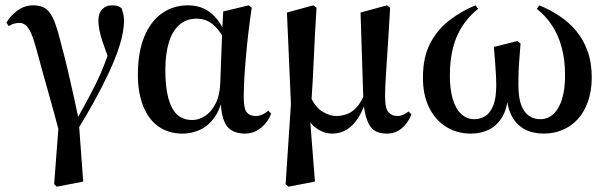

<svg xmlns="http://www.w3.org/2000/svg" viewBox="-20 -488 2281 720"><path d="M183 203 206 -98 204 15Q184 -62 161.5 -141Q139 -220 115 -309Q106 -342 97 -362.5Q88 -383 77.5 -392.5Q67 -402 53 -402Q43 -402 33 -399.5Q23 -397 13 -390L4 -403Q19 -429 45.5 -448.5Q72 -468 105 -468Q136 -468 154 -453.5Q172 -439 184.5 -406.5Q197 -374 210 -320Q223 -273 234.5 -223.5Q246 -174 257 -124.5Q268 -75 278 -27L275 -38L292 193L193 212ZM270 0 253 -16Q277 -56 298 -94.5Q319 -133 338 -171Q357 -209 372 -248Q387 -287 399 -328L388 -265Q374 -304 365 -330.5Q356 -357 352.5 -376.5Q349 -396 349 -410Q349 -439 363.5 -453.5Q378 -468 399 -468Q414 -468 422 -465Q430 -462 436 -457Q439 -448 442 -437Q445 -426 445 -411Q445 -371 429.5 -320.5Q414 -270 387.5 -214Q361 -158 330.5 -103Q300 -48 270 0Z M665 13Q612 13 574.5 -13.5Q537 -40 517 -90Q497 -140 497 -208Q497 -291 520.5 -349Q544 -407 586.5 -437.5Q629 -468 685 -468Q721 -468 748 -454Q775 -440 794 -416Q813 -392 825 -361H837L828 -330Q812 -359 796 -378.5Q780 -398 761 -408Q742 -418 717 -418Q678 -418 651.5 -394Q625 -370 612.5 -326.5Q600 -283 600 -227Q600 -163 611 -121Q622 -79 644 -58.5Q666 -38 701 -38Q726 -38 749 -53Q772 -68 788 -98.5Q804 -129 806 -176L813 -366L817 -445L913 -468L924 -459Q917 -414 911.5 -366Q906 -318 902 -273Q898 -228 896 -190Q894 -152 894 -126Q894 -80 905.5 -66.5Q917 -53 939 -53Q952 -53 964 -58.5Q976 -64 986 -73L997 -62Q985 -30 958.5 -8.5Q932 13 898 13Q869 13 848 0.5Q827 -12 817 -43.5Q807 -75 807 -132L818 -137Q808 -81 784.5 -48Q761 -15 729.5 -1Q698 13 665 13Z M1051 203 1071 -98 1056 -441 1155 -468 1167 -459Q1164 -413 1161.5 -366.5Q1159 -320 1157 -274Q1155 -228 1152.5 -182.5Q1150 -137 1147 -94L1140 -76L1161 193L1062 212ZM1430 13Q1383 13 1365 -19.5Q1347 -52 1343 -108L1342 -130L1332 -441L1431 -468L1443 -459Q1439 -387 1435.5 -334Q1432 -281 1429.5 -243Q1427 -205 1425.5 -176.5Q1424 -148 1424 -126Q1424 -80 1437.5 -66.5Q1451 -53 1470 -53Q1481 -53 1491.5 -57.5Q1502 -62 1512 -70L1523 -59Q1509 -25 1485.5 -6Q1462 13 1430 13ZM1226 13Q1192 13 1162 -10.5Q1132 -34 1117 -82L1128 -101L1143 -128Q1162 -86 1189 -69.5Q1216 -53 1241 -53Q1262 -53 1282 -60.5Q1302 -68 1319 -87.5Q1336 -107 1350 -142L1363 -127L1357 -125Q1343 -77 1323.5 -46.5Q1304 -16 1279.5 -1.5Q1255 13 1226 13Z M1746 13Q1695 13 1654.5 -11.5Q1614 -36 1590 -83Q1566 -130 1566 -197Q1566 -273 1593 -325Q1620 -377 1665.5 -412Q1711 -447 1763 -468L1773 -455Q1739 -428 1715 -392Q1691 -356 1679 -309.5Q1667 -263 1667 -205Q1667 -153 1678 -116Q1689 -79 1710 -60Q1731 -41 1759 -41Q1782 -41 1800.5 -53Q1819 -65 1830 -93Q1841 -121 1841 -170Q1841 -184 1840 -203.5Q1839 -223 1837 -250Q1835 -277 1832 -312L1920 -334L1932 -325Q1930 -294 1927.5 -264.5Q1925 -235 1924.5 -210.5Q1924 -186 1924 -170Q1924 -121 1935 -93Q1946 -65 1964.5 -53Q1983 -41 2006 -41Q2034 -41 2055 -60Q2076 -79 2087.5 -116Q2099 -153 2099 -205Q2099 -263 2086.5 -309.5Q2074 -356 2050.5 -392Q2027 -428 1993 -455L2002 -468Q2042 -452 2077.5 -428.5Q2113 -405 2140 -373Q2167 -341 2183 -297.5Q2199 -254 2199 -197Q2199 -147 2185 -107.5Q2171 -68 2147 -41.5Q2123 -15 2090 -1Q2057 13 2019 13Q1979 13 1949 -2.5Q1919 -18 1901 -49.5Q1883 -81 1880 -128H1885Q1882 -81 1863.5 -49.5Q1845 -18 1815 -2.5Q1785 13 1746 13Z"/></svg>

Font: Source Serif 4 60pt SemiBold
Style: Regular
Weight: 600
Version: Version 4.004;hotconv 1.0.116;makeotfexe 2.5.65601